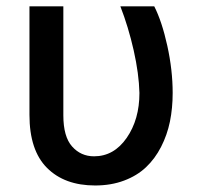

<svg xmlns="http://www.w3.org/2000/svg" viewBox="-20 -565 626 595"><path d="M71.3 -545.4H176.3V-207.5Q176.3 -141.6 203.4 -111.1Q230.5 -80.6 271.5 -80.6Q333 -80.6 372.6 -137.7Q412.1 -194.8 412.1 -276.9Q410.6 -336.4 394.3 -408.9Q377.9 -481.4 353 -545.4H458Q481.9 -498.5 498.5 -423.1Q515.1 -347.7 515.1 -276.9Q515.1 -230 506.6 -188.2Q498 -146.5 479.2 -109.9Q460.4 -73.2 432.6 -46.9Q404.8 -20.5 364.5 -5.4Q324.2 9.8 274.9 9.8Q180.2 9.8 125.7 -44.7Q71.3 -99.1 71.3 -209Z"/></svg>

Font: Karasuma Gothic
Style: Regular
Weight: 500
Designer: Rasmus Andersson / Ryoko Nishizuka
Foundry: Genbu
Version: Version 1.00